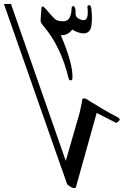

<svg xmlns="http://www.w3.org/2000/svg" viewBox="-129 -792 652 981"><path d="M465 -164 365 -215 259 164Q258 169 251 169Q235 169 214 149Q208 133 197.5 101.5Q187 70 170 24L-109 -772H-73L207 30L278 -216Q283 -239 286.5 -255.5Q290 -272 291 -283Q292 -287 295 -288Q304 -292 316 -284Q318 -283 322.5 -280Q327 -277 333 -273Q369 -251 399.5 -233Q430 -215 457 -201Q482 -189 483 -182Q481 -173 465 -164ZM317.8 -754.6Q317.2 -765.4 325.6 -765.4Q335.8 -765.4 337.6 -748Q340 -729.4 340.6 -709Q341.2 -688.6 338.8 -666.4Q332.8 -607.6 273.4 -625.6Q255.4 -631 240.4 -641.2Q217 -610 181.6 -612.4Q246.4 -460.6 241 -389.8Q239.8 -383.8 235.6 -382Q230.8 -380.2 227.2 -382.6Q223.6 -385 221.2 -392.8Q182.8 -553.6 93.4 -658.6Q77.8 -676 78.4 -688L82.6 -748.6Q84.4 -770.2 104.2 -746.8Q148 -695.8 156.4 -691Q175 -681.4 200.2 -683.8Q235 -687.4 236.8 -749.2Q237.4 -761.2 244 -760.6Q251.2 -760 254.2 -752.2Q257.8 -743.8 257.2 -721.6Q256.6 -698.8 290.8 -689.8Q326.8 -680.8 317.8 -754.6Z"/></svg>

Font: Amiri
Style: Italic
Weight: 400
Italic angle: 10°
Designer: Khaled Hosny
Version: Version 0.113